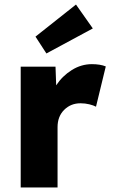

<svg xmlns="http://www.w3.org/2000/svg" viewBox="-20 -824 496 844"><path d="M71 0V-531H224L227 -449Q254 -490 295.5 -516Q337 -542 384 -542Q402 -542 417.5 -539.5Q433 -537 445 -532L402 -355Q391 -361 372.5 -365.5Q354 -370 334 -370Q291 -370 262 -341Q233 -312 233 -265V0ZM184 -589 136 -663 314 -804 388 -699Z"/></svg>

Font: Readex Pro
Style: Bold
Weight: 700
Designer: Bonnie Shaver-Troup, Thomas Jockin
Foundry: Lexend
Version: Version 1.203; ttfautohint (v1.8.3)